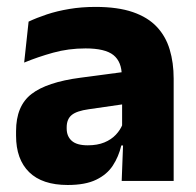

<svg xmlns="http://www.w3.org/2000/svg" viewBox="-20 -524 567 556"><path d="M332.4 0 337.1 -123 333.6 -130.7V-284L332.7 -303.9Q332.7 -345.1 308.5 -364.5Q284.3 -383.8 227.8 -383.8Q178.3 -383.8 133.8 -371.4Q89.3 -359 50 -342.8L62.8 -461.4Q86.3 -472.5 115.7 -482.3Q145.2 -492.1 180.6 -498Q215.9 -504 256.4 -504Q321 -504 364.6 -489Q408.1 -474 434 -446.4Q460 -418.8 471.4 -380.6Q482.9 -342.5 482.9 -296.4V0ZM176 11.7Q102.4 11.7 64.5 -25.4Q26.5 -62.6 26.5 -131V-144.3Q26.5 -217.1 71.1 -251.7Q115.8 -286.3 213.3 -299L345.3 -316.5L354.3 -224.6L237.3 -207.7Q201.8 -202.8 187.5 -190.8Q173.1 -178.8 173.1 -155.4V-151.8Q173.1 -129.5 187.6 -116.4Q202.1 -103.2 234.1 -103.2Q262 -103.2 282.1 -111.5Q302.3 -119.8 315.4 -133.8Q328.6 -147.7 335.1 -164.4L356.6 -102.7H331.3Q323.6 -70.3 306.7 -44.5Q289.8 -18.6 258.4 -3.5Q227.1 11.7 176 11.7Z"/></svg>

Font: Anek Gurmukhi Medium
Style: Regular
Weight: 500
Designer: Sarang Kulkarni (Gurmukhi), Yesha Goshar (Latin)
Foundry: Ek Type
Version: Version 1.003